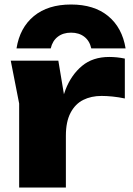

<svg xmlns="http://www.w3.org/2000/svg" viewBox="-20 -845 597 865"><path d="M242.8 -571.8 276.8 -367.8V0H66.3V-378.5L28.4 -571.8ZM437.6 -412.8Q390.7 -412.8 354.8 -394.8Q319 -376.8 297.9 -336.9Q276.8 -297 276.8 -233.3L237.1 -282.6Q249.2 -374.1 275.1 -440.8Q301 -507.6 349.5 -548Q397.9 -588.4 472.2 -588.4Q488.9 -588.4 507 -586.6Q525.1 -584.7 542.4 -581V-401.4Q513.9 -407.4 486.9 -410.1Q459.9 -412.8 437.6 -412.8ZM300.1 -697.9Q264.2 -697.9 240.3 -679.4Q216.3 -660.9 208.6 -627H54.4Q69.3 -720.4 132.7 -772.6Q196.1 -824.7 300.1 -824.7Q404 -824.7 467.3 -772.6Q530.6 -720.4 545.8 -627H391.2Q383.8 -660.9 359.9 -679.4Q335.9 -697.9 300.1 -697.9Z"/></svg>

Font: Unbounded Variable
Style: Regular
Weight: 400
Designer: Luke Prowse, Jean-Baptiste Morizot, Fátima Lázaro, Florian Runge
Foundry: NaN
Version: Version 1.600;FEAKit 1.0